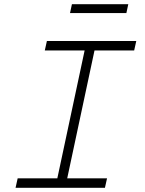

<svg xmlns="http://www.w3.org/2000/svg" viewBox="-20 -893 690 913"><path d="M243 0 392 -698H439L290 0ZM203 -698H628L618 -653H193ZM64 -45H489L479 0H54ZM313 -831 322 -873H590L581 -831Z"/></svg>

Font: Azeret Mono Thin Thin
Style: Italic
Weight: 250
Italic angle: -12°
Version: Version 1.002